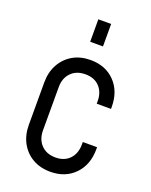

<svg xmlns="http://www.w3.org/2000/svg" viewBox="-143 -827 721 916"><g transform="rotate(20 217.5 -369.0)"><path d="M227 12Q176 12 137.5 -10Q99 -32 77 -71.8Q55 -111.5 55 -164.5V-379Q55 -431 77 -470.8Q99 -510.5 137.5 -532.8Q176 -555 227 -555Q303.5 -555 350.5 -506.5Q397.5 -458 397.5 -379V-369H325V-381.5Q325 -427 298.8 -454.8Q272.5 -482.5 227 -482.5Q181.5 -482.5 154.5 -454.8Q127.5 -427 127.5 -381.5V-162Q127.5 -116.5 154.5 -88.5Q181.5 -60.5 227 -60.5Q272.5 -60.5 298.8 -88.5Q325 -116.5 325 -162V-174.5H397.5V-164.5Q397.5 -85.5 350.5 -36.8Q303.5 12 227 12ZM194.5 -636V-750H259.5V-636Z"/></g></svg>

Font: Mohave Light
Style: Regular
Weight: 400
Version: Version 2.003